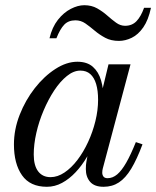

<svg xmlns="http://www.w3.org/2000/svg" viewBox="-20 -707 600 737"><path d="M160 10Q95.5 10 64.5 -34.2Q33.5 -78.5 33.5 -152.5Q33.5 -210 55.5 -266.2Q77.5 -322.5 113.5 -368.5Q149.5 -414.5 192.5 -442.2Q235.5 -470 277 -470Q314.5 -470 336.5 -450.5Q358.5 -431 368 -398.2Q377.5 -365.5 377.5 -326Q377.5 -291 370 -252.5Q362.5 -214 348.2 -176.5Q334 -139 314.2 -105.2Q294.5 -71.5 270.2 -45.8Q246 -20 218.2 -5Q190.5 10 160 10ZM174 -27Q201 -27 227.5 -44.8Q254 -62.5 277.2 -93Q300.5 -123.5 318.2 -162Q336 -200.5 346.2 -242.2Q356.5 -284 356.5 -324Q356.5 -359.5 349 -384.5Q341.5 -409.5 326.5 -422.8Q311.5 -436 288.5 -436Q262.5 -436 236.8 -415.2Q211 -394.5 188.2 -360Q165.5 -325.5 147.5 -283.2Q129.5 -241 119.5 -197Q109.5 -153 109.5 -114Q109.5 -71.5 126.5 -49.2Q143.5 -27 174 -27ZM377.5 10Q342.5 10 326 -9Q309.5 -28 309.5 -58Q309.5 -66.5 310 -73.2Q310.5 -80 311.5 -85L327 -172L354 -251L369 -346L396.5 -460H481L374.5 -60Q372.5 -52.5 372.5 -44Q372.5 -35.5 377.2 -29.2Q382 -23 393 -23Q412.5 -23 429.8 -37.5Q447 -52 464.5 -82.5Q482 -113 501.5 -161.5L527 -153Q505.5 -95.5 483.8 -59.5Q462 -23.5 436.5 -6.8Q411 10 377.5 10ZM436.5 -550Q406 -550 383.8 -562Q361.5 -574 343.2 -589.5Q325 -605 307.8 -617Q290.5 -629 269.5 -629Q242.5 -629 226.5 -612.2Q210.5 -595.5 196.5 -560H170Q180 -602.5 202.2 -630.8Q224.5 -659 251.8 -673Q279 -687 303.5 -687Q331.5 -687 352.8 -675Q374 -663 391.5 -647.5Q409 -632 425.5 -620Q442 -608 460 -608Q487 -608 504 -625.8Q521 -643.5 533 -677H559.5Q549.5 -630 530 -602Q510.5 -574 485.8 -562Q461 -550 436.5 -550Z"/></svg>

Font: Bodoni Moda 9pt
Style: Italic
Weight: 400
Italic angle: -13°
Designer: Owen Earl
Foundry: indestructible type
Version: Version 2.005